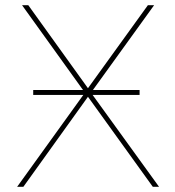

<svg xmlns="http://www.w3.org/2000/svg" viewBox="-20 -720 676 740"><path d="M108 -354H301L46 0H70L319 -347L569 0H593L337 -354H518V-373H338L574 -700H550L319 -380L89 -700H65L300 -373H108Z"/></svg>

Font: Chess Sans Thin
Style: Regular
Weight: 100
Designer: Wolf Bōese
Foundry: Wolf Bōese
Version: Version 7.223;Glyphs 3.3 (3306)